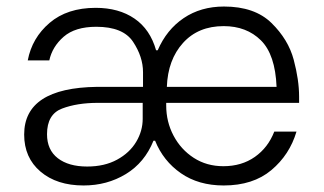

<svg xmlns="http://www.w3.org/2000/svg" viewBox="-20 -562 991 588"><path d="M54 -150Q54 -293 277 -296H418V-341Q418 -388 387.5 -434Q357 -480 275 -480Q210 -480 175 -449.5Q140 -419 131 -377H65Q78 -446 132 -492Q186 -538 273 -538Q344 -538 392 -505Q440 -472 458 -408H463Q490 -471 542.5 -506.5Q595 -542 666 -542Q760 -542 811.5 -491.5Q863 -441 879.5 -379Q896 -317 896 -266V-247H489V-239Q489 -189 511.5 -146.5Q534 -104 573.5 -78.5Q613 -53 664 -53Q720 -53 760.5 -81.5Q801 -110 820 -159H888Q867 -88 811 -41Q755 6 665 6Q588 6 534 -31.5Q480 -69 455 -131H450Q423 -64 365.5 -29Q308 6 236 6Q154 6 104 -36.5Q54 -79 54 -150ZM665 -482Q587 -482 540.5 -430.5Q494 -379 491 -296H827Q823 -395 779 -438.5Q735 -482 665 -482ZM417 -198V-247H280Q216 -247 170 -229.5Q124 -212 124 -151Q124 -103 157 -77.5Q190 -52 247 -52Q300 -52 338.5 -73Q377 -94 397 -127.5Q417 -161 417 -198Z"/></svg>

Font: Lopes Sans Light
Style: Regular
Weight: 300
Designer: Gabriel Lam, Diego Maldonado
Foundry: TypeRant, Foresti Design
Version: Version 4.000